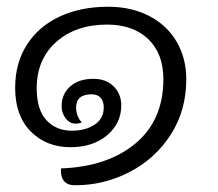

<svg xmlns="http://www.w3.org/2000/svg" viewBox="-20 -490 646 570"><path d="M161 10Q299 5 382 -64Q465 -133 465 -255Q465 -331 420 -374Q375 -417 298 -417Q205 -417 147 -365.5Q89 -314 89 -228Q89 -164 118 -133Q147 -102 193 -102Q234 -102 261 -120Q288 -138 288 -171Q288 -189 279 -199.5Q270 -210 252 -210Q206 -210 206 -171Q206 -157 211 -145Q216 -133 223 -127Q216 -123 204 -123Q187 -123 175 -138.5Q163 -154 163 -175Q163 -211 188.5 -233.5Q214 -256 257 -256Q295 -256 317.5 -233.5Q340 -211 340 -177Q340 -124 298 -88.5Q256 -53 189 -53Q118 -53 71.5 -99.5Q25 -146 25 -229Q25 -303 60 -357.5Q95 -412 157.5 -441Q220 -470 301 -470Q370 -470 423 -442.5Q476 -415 504.5 -366Q533 -317 533 -255Q533 -162 487 -90.5Q441 -19 365 20.5Q289 60 203 60Q158 60 161 10Z"/></svg>

Font: Krub
Style: Italic
Weight: 400
Italic angle: -8°
Designer: Ekaluck Peanpanawate
Foundry: Cadson Demak Co.,Ltd.
Version: Version 1.000; ttfautohint (v1.6)